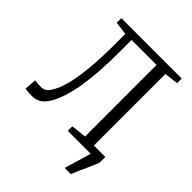

<svg xmlns="http://www.w3.org/2000/svg" viewBox="-250 -889 1214 1214"><g transform="rotate(45 357.0 -281.5)"><path d="M538 180 591.5 0 565.5 -51H671V0Q659.5 30 646 60Q632.5 90 618.8 120Q605 150 593.5 180ZM70 5Q47 5 32.2 3.2Q17.5 1.5 8.5 0L15 -80Q23.5 -78.5 36.8 -77.2Q50 -76 72.5 -76Q84.5 -76 95 -80Q105.5 -84 114.8 -92.5Q124 -101 132 -114.5Q158.5 -154.5 175.8 -222.8Q193 -291 201.5 -385.2Q210 -479.5 210 -597.5V-690.5L122 -702V-743H662V-702L568.5 -690.5V-50.5L668 -41V0H386V-41L488.5 -51.5V-691.5H265V-592Q265 -495 259.8 -414.2Q254.5 -333.5 243.8 -268.8Q233 -204 217 -153.8Q201 -103.5 180 -66.5Q158.5 -29.5 132 -12.2Q105.5 5 70 5Z"/></g></svg>

Font: Merriweather 28pt Light
Style: Regular
Weight: 300
Version: Version 2.100